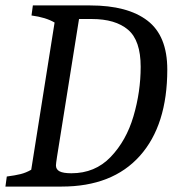

<svg xmlns="http://www.w3.org/2000/svg" viewBox="-22 -687 640 707"><path d="M93 -62 179 -604Q147 -623 94 -630L99 -667H310Q448 -667 521 -611Q594 -555 594 -431Q594 -226 493 -113Q392 0 205 0H-2L3 -37Q34 -41 54 -46Q74 -51 93 -62ZM496 -441Q496 -538 449.5 -577.5Q403 -617 316 -617H269L188 -110Q184 -84 184 -78Q184 -63 197.5 -56Q211 -49 241 -49Q328 -49 385.5 -109Q443 -169 469.5 -259Q496 -349 496 -441Z"/></svg>

Font: Caladea
Style: Italic
Weight: 400
Italic angle: -9°
Designer: Carolina Giovagnoli and Andres Torresi
Foundry: Carolina Giovagnoli & Andres Torresi
Version: Version 1.001